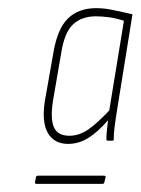

<svg xmlns="http://www.w3.org/2000/svg" viewBox="-20 -686 345 471"><path d="M147 -333Q113 -333 97.5 -359.5Q82 -386 90 -438L111 -557Q121 -616 147 -641Q173 -666 216 -666Q237 -666 259.5 -661Q282 -656 305 -651L267 -415Q263 -390 261 -373.5Q259 -357 259 -344Q259 -341 257 -341H244Q241 -341 241 -345Q241 -357 242.5 -368Q244 -379 245 -391Q220 -362 196.5 -347.5Q173 -333 147 -333ZM69 -235Q65 -235 66 -240L68 -251Q69 -255 73 -255H235Q240 -255 239 -251L236 -239Q235 -235 232 -235ZM150 -353Q175 -353 197.5 -369Q220 -385 248 -415L284 -635Q266 -641 248.5 -643.5Q231 -646 215 -646Q181 -646 159.5 -626.5Q138 -607 130 -555L110 -439Q103 -394 112.5 -373.5Q122 -353 150 -353Z"/></svg>

Font: Sofia Sans Condensed Thin
Style: Italic
Weight: 250
Italic angle: -9°
Version: Version 4.100